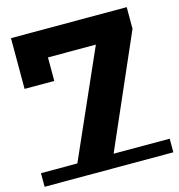

<svg xmlns="http://www.w3.org/2000/svg" viewBox="-108 -793 836 899"><g transform="rotate(-15 310.0 -343.5)"><path d="M151 0 433 -638 475 -568H98L170 -644V-454H26V-700H587V-595L327 0ZM-2 13V-53H622V13Z"/></g></svg>

Font: Montserrat Underline Thin
Style: Bold
Weight: 700
Version: Version 9.000